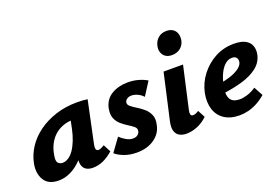

<svg xmlns="http://www.w3.org/2000/svg" viewBox="-93 -953 1825 1252"><g transform="rotate(-20 820.0 -326.5)"><path d="M136 10Q64 10 35.5 -37Q7 -84 20 -151Q31 -207 64 -257.5Q97 -308 150 -346.5Q203 -385 271.5 -407Q340 -429 421 -429Q446 -429 462 -427.5Q478 -426 492 -424L430 -131Q422 -89 446 -89Q454 -89 464.5 -93.5Q475 -98 488 -106L515 -54Q478 -22 443.5 -7Q409 8 372 8Q347 8 328 -2.5Q309 -13 302 -37.5Q295 -62 304 -103L334 -246L403 -277Q388 -211 360 -158Q332 -105 296 -67.5Q260 -30 219 -10Q178 10 136 10ZM198 -90Q219 -90 239 -103Q259 -116 276 -140.5Q293 -165 307 -200Q321 -235 330 -278L350 -377L406 -327Q396 -331 386 -331.5Q376 -332 366 -332Q320 -332 284.5 -318.5Q249 -305 224 -281Q199 -257 183.5 -225Q168 -193 162 -154Q155 -117 166.5 -103.5Q178 -90 198 -90Z M676 13Q628 13 589.5 -1.5Q551 -16 529 -36L595 -127Q612 -110 636 -96Q660 -82 684 -82Q704 -82 716.5 -92Q729 -102 731 -116Q735 -134 720 -147Q705 -160 682 -174Q659 -188 637 -207Q615 -226 604 -253.5Q593 -281 601 -322Q614 -381 662 -409.5Q710 -438 774 -438Q814 -438 848.5 -428Q883 -418 907 -403L848 -311Q832 -329 810 -339Q788 -349 768 -349Q749 -349 736.5 -340Q724 -331 722 -319Q719 -303 734.5 -290Q750 -277 774 -262.5Q798 -248 820.5 -229Q843 -210 855.5 -181.5Q868 -153 858 -111Q847 -56 798 -21.5Q749 13 676 13Z M1022 8Q995 8 974.5 -3Q954 -14 946 -39Q938 -64 947 -105L1019 -424H1154L1088 -131Q1084 -113 1087 -102Q1090 -91 1103 -91Q1111 -91 1120 -94Q1129 -97 1143 -106L1170 -55Q1136 -23 1097.5 -7.5Q1059 8 1022 8ZM1109 -506Q1081 -506 1063.5 -518.5Q1046 -531 1039.5 -552Q1033 -573 1039 -597Q1046 -628 1069 -647.5Q1092 -667 1126 -667Q1154 -667 1172 -654Q1190 -641 1196 -619.5Q1202 -598 1197 -573Q1189 -541 1165 -523.5Q1141 -506 1109 -506Z M1389 14Q1326 14 1284.5 -13.5Q1243 -41 1227.5 -89.5Q1212 -138 1224 -201Q1238 -267 1279 -320.5Q1320 -374 1379.5 -406Q1439 -438 1510 -438Q1562 -438 1591 -421.5Q1620 -405 1629 -377Q1638 -349 1631 -317Q1619 -266 1576 -233.5Q1533 -201 1470 -183Q1407 -165 1335 -156L1330 -223Q1373 -230 1410.5 -242Q1448 -254 1473.5 -272Q1499 -290 1504 -311Q1507 -321 1504.5 -331.5Q1502 -342 1493.5 -349Q1485 -356 1468 -356Q1440 -356 1417.5 -335Q1395 -314 1380 -281Q1365 -248 1356 -209Q1348 -172 1351 -143.5Q1354 -115 1372 -99.5Q1390 -84 1426 -84Q1450 -84 1480 -93.5Q1510 -103 1539 -123L1573 -60Q1544 -35 1512.5 -18Q1481 -1 1449.5 6.5Q1418 14 1389 14Z"/></g></svg>

Font: Ysabeau Infant ExtraBold
Style: Italic
Weight: 800
Italic angle: -12°
Designer: Christian Thalmann (Catharsis Fonts)
Version: Version 2.001;gftools[0.9.30]; featfreeze: ss01,ss02,lnum